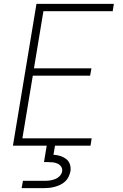

<svg xmlns="http://www.w3.org/2000/svg" viewBox="-20 -755 640 995"><path d="M47 0 169 -735H570L564 -697H205L156 -401H454L447 -363H150L96 -38H455L449 0ZM92 220 99 182H214Q227 182 240 180Q253 178 266 173Q279 168 289.5 157Q300 146 302 133Q304 120 297.5 109.5Q291 99 279.5 93.5Q268 88 255.5 86.5Q243 85 230 85H208L222 0H265L257 47Q276 48 293 53.5Q310 59 323.5 69.5Q337 80 342.5 97.5Q348 115 345 133Q342 147 335.5 161Q329 175 317.5 185.5Q306 196 292.5 202.5Q279 209 264.5 213Q250 217 235.5 218.5Q221 220 207 220Z"/></svg>

Font: Iosevka SS04 XLt Ex Obl
Style: Regular
Weight: 200
Width: 7
Italic angle: -9°
Monospace: yes
Designer: Belleve Invis
Foundry: Belleve Invis
Version: Version 19.0.0; ttfautohint (v1.8.4)